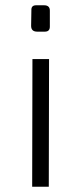

<svg xmlns="http://www.w3.org/2000/svg" viewBox="-20 -708 278 728"><path d="M147 -688Q170 -688 169 -666V-607Q169 -588 150 -588H121Q98 -588 98 -610L99 -669Q98 -688 117 -688ZM102 0 103 -484H166L165 0Z"/></svg>

Font: Taylor Sans Light
Style: Regular
Weight: 300
Italic angle: -8°
Designer: Natanael Gama
Version: Version 1.001 September 8, 2015